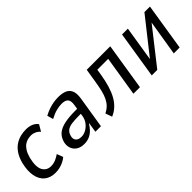

<svg xmlns="http://www.w3.org/2000/svg" viewBox="97 -1203 1911 1911"><g transform="rotate(-45 1052.5 -247.0)"><path d="M229 9Q157 9 112 -28.5Q67 -66 54 -134.5Q41 -203 64 -297Q81 -360 109.5 -401Q138 -442 174 -465Q210 -488 248 -497Q286 -506 323 -506Q368 -506 401.5 -491.5Q435 -477 454 -450L414 -382Q396 -404 370.5 -416Q345 -428 318 -428Q295 -428 271.5 -422.5Q248 -417 225.5 -401Q203 -385 184 -355Q165 -325 152 -275Q127 -170 155 -119.5Q183 -69 244 -69Q278 -69 310 -82.5Q342 -96 368 -115L393 -49Q373 -32 346 -18.5Q319 -5 290 2Q261 9 229 9Z M634 9Q581 9 548 -14.5Q515 -38 504 -75.5Q493 -113 505 -154Q520 -205 556 -234.5Q592 -264 653 -277Q714 -290 803 -290H846L837 -229H793Q732 -229 691.5 -223Q651 -217 628 -199Q605 -181 595 -146Q584 -109 602.5 -85.5Q621 -62 665 -62Q698 -62 730.5 -80Q763 -98 787 -130Q811 -162 817 -204L837 -335Q846 -391 825 -413Q804 -435 755 -435Q722 -435 680.5 -424.5Q639 -414 589 -387L571 -451Q608 -471 643 -483Q678 -495 712 -500.5Q746 -506 778 -506Q832 -506 869 -491Q906 -476 922.5 -439Q939 -402 929 -336L875 0H797L813 -104H810Q791 -71 765 -45Q739 -19 706.5 -5Q674 9 634 9Z M1021 12 996 -58Q1032 -76 1056.5 -100.5Q1081 -125 1098.5 -160Q1116 -195 1127.5 -243Q1139 -291 1149 -354L1172 -497H1503L1424 0H1332L1400 -423H1247L1236 -354Q1224 -282 1206 -223Q1188 -164 1163 -119Q1138 -74 1103 -41Q1068 -8 1021 12Z M1590 0 1669 -497H1751L1689 -107H1676L1984 -497H2062L1983 0H1900L1964 -392H1976L1668 0Z"/></g></svg>

Font: Nunito Sans 7pt Condensed Medium
Style: Italic
Weight: 500
Width: 3
Italic angle: -9°
Designer: Vernon Adams
Foundry: Vernon Adams
Version: Version 3.101;gftools[0.9.27]